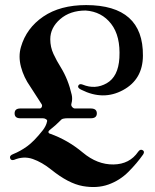

<svg xmlns="http://www.w3.org/2000/svg" viewBox="-20 -729 612 757"><path d="M275.4 -301.3H275.9H337.9Q361.8 -301.3 361.8 -282Q361.8 -262.7 337.9 -262.7H244.6Q237.8 -262.7 230.2 -261.2Q222.7 -259.8 217.8 -253.4Q200.2 -235.4 175.3 -215.8Q170.4 -211.9 171.1 -207.5Q171.9 -203.1 177.7 -201.7Q247.1 -177.2 306.6 -127.4Q363.8 -79.6 427.5 -80.6Q491.2 -81.5 524.9 -130.9Q532.7 -142.1 542.2 -137Q551.8 -131.8 544.4 -120.1Q520.5 -85.9 486.6 -51.8Q452.6 -17.6 407.5 -1.5Q362.3 14.6 306.2 4.6Q250 -5.4 182.1 -60.1Q145.5 -89.4 109.4 -102.1Q73.2 -114.7 35.2 -98.6Q22.9 -95.2 19.8 -105.5Q16.6 -115.7 32.2 -121.6Q60.1 -132.8 86.9 -152.1Q113.8 -171.4 147.9 -214.4Q162.1 -232.4 165.5 -250Q166.5 -252.4 165.5 -254.6Q164.6 -256.8 161.9 -258.8Q159.2 -260.7 156 -261.7Q152.8 -262.7 149.4 -262.7H60.1Q37.6 -262.7 37.6 -282Q37.6 -301.3 60.1 -301.3H133.8Q141.6 -300.3 144.8 -307.4Q147.9 -314.5 142.1 -321.3Q121.6 -354 99.6 -387.2Q73.7 -423.8 62.7 -465.3Q51.8 -506.8 62.5 -543.5Q84 -618.2 150.6 -663.6Q217.3 -709 319.8 -709Q545.4 -708.5 543.5 -509.3Q543 -416 465.1 -373.8Q387.2 -331.5 300.8 -375Q284.7 -382.3 288.8 -391.4Q293 -400.4 305.7 -395.5Q355.5 -375 400.9 -400.9Q446.3 -426.8 450.7 -500.5Q455.6 -586.9 418.2 -635Q380.9 -683.1 317.9 -687.5Q256.3 -687.5 217.3 -653.6Q178.2 -619.6 178.2 -574.2Q178.2 -543.5 190.9 -516.1Q203.6 -488.8 219.7 -463.4Q249 -416 262.7 -355.5Q266.6 -338.9 261.7 -320.8Q259.3 -313.5 264.4 -307.4Q269.5 -301.3 275.4 -301.3Z"/></svg>

Font: Bertholdr Mainzer Fraktur
Style: Regular
Weight: 400
Designer: Peter Wiegel, original typeface by Carl Albert Fahrenwaldt 1901
Foundry: Peter Wiegel
Version: Version 1.000 2010 initial release